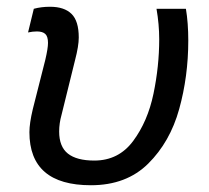

<svg xmlns="http://www.w3.org/2000/svg" viewBox="-20 -534 617 568"><path d="M213 -423Q213 -398 202 -356L162 -194Q155 -169 155 -145Q155 -100 181 -79.5Q207 -59 259 -59Q331 -59 374 -117Q417 -175 434 -256.5Q451 -338 451 -418Q451 -462 443 -508H530Q537 -466 537 -414Q537 -308 510 -211Q483 -114 418.5 -50Q354 14 249 14Q67 14 67 -143Q67 -169 77 -211L114 -357Q122 -391 122 -407Q122 -426 114 -433.5Q106 -441 89 -441Q77 -441 63 -438L80 -508Q102 -514 128 -514Q170 -514 191.5 -493Q213 -472 213 -423Z"/></svg>

Font: CST
Style: Italic
Weight: 400
Italic angle: -14°
Version: Version 1.00